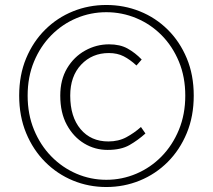

<svg xmlns="http://www.w3.org/2000/svg" viewBox="-20 -738 855 771"><path d="M407 13Q336 13 273 -13Q210 -39 161.5 -87.5Q113 -136 85 -203.5Q57 -271 57 -354Q57 -437 85 -504Q113 -571 161.5 -619Q210 -667 273 -692.5Q336 -718 407 -718Q478 -718 541.5 -692.5Q605 -667 653.5 -619Q702 -571 730 -504Q758 -437 758 -354Q758 -271 730 -203.5Q702 -136 653.5 -87.5Q605 -39 541.5 -13Q478 13 407 13ZM407 -16Q470 -16 527.5 -40.5Q585 -65 629 -110Q673 -155 698.5 -217Q724 -279 724 -354Q724 -429 698.5 -490.5Q673 -552 629 -596.5Q585 -641 527.5 -665Q470 -689 407 -689Q344 -689 287 -665Q230 -641 186 -596.5Q142 -552 116.5 -490.5Q91 -429 91 -354Q91 -279 116.5 -217Q142 -155 186 -110Q230 -65 287 -40.5Q344 -16 407 -16ZM412 -136Q361 -136 318 -162Q275 -188 248.5 -236.5Q222 -285 222 -354Q222 -418 249.5 -464Q277 -510 322 -535Q367 -560 418 -560Q462 -560 492.5 -543Q523 -526 549 -499L528 -475Q502 -499 476.5 -512Q451 -525 417 -525Q350 -525 306 -478.5Q262 -432 262 -354Q262 -269 303.5 -219.5Q345 -170 415 -170Q456 -170 487.5 -187Q519 -204 546 -228L564 -202Q534 -175 500 -155.5Q466 -136 412 -136Z"/></svg>

Font: Noto Sans HK Thin
Style: Regular
Weight: 100
Designer: Ryoko NISHIZUKA 西塚涼子 (kana, bopomofo & ideographs); Paul D. Hunt (Latin, Greek & Cyrillic); Sandoll Communications 산돌커뮤니
Foundry: Adobe
Version: Version 2.004-H2;hotconv 1.0.118;makeotfexe 2.5.65603